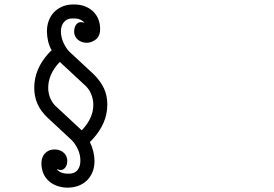

<svg xmlns="http://www.w3.org/2000/svg" viewBox="-20 -719 1244 871"><path d="M350.6 -127.9 354.5 -131.8Q377.9 -156.7 390.6 -185.1Q403.3 -213.4 403.3 -243.7Q403.3 -269 393.1 -293.5Q382.8 -317.9 362.3 -335L251.5 -438L247.6 -434.1Q198.7 -381.3 198.7 -320.3Q198.7 -294.9 209 -271.5Q219.2 -248 239.7 -231ZM214.4 -491.2Q203.1 -510.3 198 -533.2Q192.9 -556.2 192.9 -576.7Q192.9 -602.1 200.7 -623.8Q208.5 -645.5 223.1 -661.6Q237.8 -677.7 258.8 -687.5Q279.8 -697.3 306.2 -698.7H315.9Q342.8 -698.7 364.3 -690.7Q385.7 -682.6 400.9 -668.7Q416 -654.8 424.6 -635.3Q433.1 -615.7 434.1 -593.3V-586.4Q434.1 -565.9 425.5 -552Q417 -538.1 397.9 -530.3H398.4Q386.2 -524.9 374 -524.9Q361.3 -524.9 350.8 -528.8Q340.3 -532.7 332.5 -539.6Q324.7 -546.4 320.6 -555.4Q316.4 -564.5 316.4 -574.7Q316.4 -594.7 325 -606.7Q333.5 -618.7 346.7 -618.7Q350.1 -618.7 356.2 -617.4Q362.3 -616.2 363.8 -614.7Q356.9 -624 345 -629.6Q333 -635.3 314.5 -635.3H307.6Q283.7 -635.3 270 -618.7Q256.3 -602.1 256.3 -576.7Q256.3 -552.2 267.1 -527.3Q277.8 -502.4 294.4 -484.9L405.8 -381.3Q436.5 -350.6 451.7 -317.9Q466.8 -285.2 466.8 -245.1Q466.8 -200.7 449.5 -161.4Q432.1 -122.1 400.9 -88.4Q396.5 -83.5 393.3 -80.1Q390.1 -76.7 387.7 -75.2Q408.7 -30.3 408.7 11.2Q408.7 39.6 399.4 62Q390.1 84.5 373.8 100.1Q357.4 115.7 335 124Q312.5 132.3 286.1 132.3Q259.8 131.8 238.3 124Q216.8 116.2 201.4 102.3Q186 88.4 177.5 69.3Q168.9 50.3 168 26.9V19.5Q168 8.8 171.6 -2.2Q175.3 -13.2 182.6 -21.7Q189.9 -30.3 201.2 -35.6Q212.4 -41 228 -41Q241.7 -41 252.4 -36.6Q263.2 -32.2 270.5 -24.9Q277.8 -17.6 281.5 -8.5Q285.2 0.5 285.2 9.8Q285.2 29.3 276.4 40.8Q267.6 52.2 254.9 52.2Q251 52.2 245.6 50.3Q240.2 48.3 237.8 48.3Q242.7 56.6 255.9 62.7Q269 68.8 287.6 68.8H293.9Q318.8 68.8 331.8 52.5Q344.7 36.1 344.7 9.8Q344.7 -15.1 334.7 -38.6Q324.7 -62 307.6 -81.1L196.3 -184.6Q135.3 -241.2 135.3 -320.3Q135.3 -363.8 151.9 -403.1Q168.5 -442.4 200.7 -477.5Q203.6 -480.5 207 -484.1Q210.4 -487.8 214.4 -491.2Z"/></svg>

Font: Erica Type
Style: Italic
Weight: 400
Monospace: yes
Designer: Peter Wiegel
Foundry: Peter Wiegel
Version: Version 1.000 2010 initial release